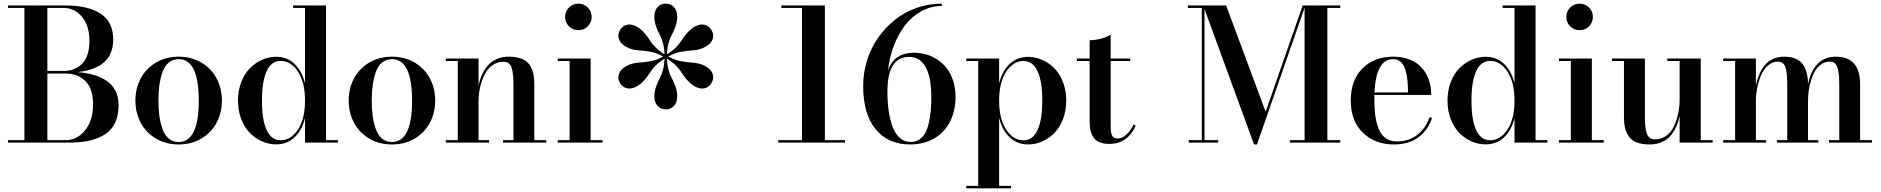

<svg xmlns="http://www.w3.org/2000/svg" viewBox="-20 -780 10286 1050"><path d="M359 0H23.5V-13.5H113.5V-736.5H23.5V-750H339Q462.5 -750 530.8 -704.8Q599 -659.5 599 -565Q599 -483.5 549.5 -439.8Q500 -396 403 -385.5Q452.5 -382 492.2 -370.5Q532 -359 563.2 -338Q594.5 -317 611.5 -283.2Q628.5 -249.5 628.5 -205Q628.5 -98 559.5 -49Q490.5 0 359 0ZM329 -736.5H239V-392H329Q357.5 -392 382 -401Q406.5 -410 426.5 -428.5Q446.5 -447 457.8 -479.5Q469 -512 469 -555Q469 -640 428.2 -688.2Q387.5 -736.5 329 -736.5ZM338.5 -378H239V-13.5H338.5Q402.5 -13.5 445.8 -68Q489 -122.5 489 -210Q489 -295 447.2 -336.5Q405.5 -378 338.5 -378Z M748.8 -110.2Q720.5 -164.5 720.5 -230Q720.5 -295.5 748.8 -349.8Q777 -404 831.5 -437Q886 -470 957 -470Q1028 -470 1082.5 -437Q1137 -404 1165.2 -349.8Q1193.5 -295.5 1193.5 -230Q1193.5 -164.5 1165.2 -110.2Q1137 -56 1082.5 -23Q1028 10 957 10Q886 10 831.5 -23Q777 -56 748.8 -110.2ZM957 -3.5Q1067 -3.5 1067 -230Q1067 -456.5 957 -456.5Q924.5 -456.5 901.8 -436.8Q879 -417 867.5 -382.5Q856 -348 851.2 -311.2Q846.5 -274.5 846.5 -230Q846.5 -185.5 851.2 -148.8Q856 -112 867.5 -77.5Q879 -43 901.8 -23.2Q924.5 -3.5 957 -3.5Z M1828 -13.5V0H1648V-134.5Q1631 -66.5 1590.2 -28.5Q1549.5 9.5 1490.5 9.5Q1450 9.5 1412.5 -7Q1375 -23.5 1345.8 -53.5Q1316.5 -83.5 1299 -129.2Q1281.5 -175 1281.5 -229.5Q1281.5 -284 1299 -330Q1316.5 -376 1345.8 -406Q1375 -436 1412.5 -452.8Q1450 -469.5 1490.5 -469.5Q1549.5 -469.5 1590.2 -431Q1631 -392.5 1648 -324.5V-736.5H1583V-750H1763V-13.5ZM1648 -229.5Q1648 -331 1609 -389Q1570 -447 1515 -447Q1464 -447 1438.2 -390.8Q1412.5 -334.5 1412.5 -229.5Q1412.5 -124.5 1438.2 -68.8Q1464 -13 1515 -13Q1570 -13 1609 -70.8Q1648 -128.5 1648 -229.5Z M1915.2 -110.2Q1887 -164.5 1887 -230Q1887 -295.5 1915.2 -349.8Q1943.5 -404 1998 -437Q2052.5 -470 2123.5 -470Q2194.5 -470 2249 -437Q2303.5 -404 2331.8 -349.8Q2360 -295.5 2360 -230Q2360 -164.5 2331.8 -110.2Q2303.5 -56 2249 -23Q2194.5 10 2123.5 10Q2052.5 10 1998 -23Q1943.5 -56 1915.2 -110.2ZM2123.5 -3.5Q2233.5 -3.5 2233.5 -230Q2233.5 -456.5 2123.5 -456.5Q2091 -456.5 2068.2 -436.8Q2045.5 -417 2034 -382.5Q2022.5 -348 2017.8 -311.2Q2013 -274.5 2013 -230Q2013 -185.5 2017.8 -148.8Q2022.5 -112 2034 -77.5Q2045.5 -43 2068.2 -23.2Q2091 -3.5 2123.5 -3.5Z M2418 -13.5H2483.5V-446.5H2418V-460H2597V-313.5Q2604 -345 2616 -371.2Q2628 -397.5 2647.2 -420.8Q2666.5 -444 2696 -457Q2725.5 -470 2762.5 -470Q2804 -470 2832.2 -459Q2860.5 -448 2875.2 -426.8Q2890 -405.5 2896 -379.8Q2902 -354 2902 -319V-13.5H2967.5V0H2731V-13.5H2788V-308Q2788 -343 2786.2 -365Q2784.5 -387 2779 -406Q2773.5 -425 2762.2 -433.5Q2751 -442 2733.5 -442Q2704 -442 2680.2 -427.8Q2656.5 -413.5 2641.2 -390.8Q2626 -368 2615.8 -338.8Q2605.5 -309.5 2601.2 -280.5Q2597 -251.5 2597 -223.5V-13.5H2654.5V0H2418Z M3091.5 -636Q3070.5 -657 3070.5 -687.5Q3070.5 -718 3091.5 -739Q3112.5 -760 3143 -760Q3173.5 -760 3194.5 -739Q3215.5 -718 3215.5 -687.5Q3215.5 -657 3194.5 -636Q3173.5 -615 3143 -615Q3112.5 -615 3091.5 -636ZM3030 -13.5H3095V-446.5H3030V-460H3210V-13.5H3275V0H3030Z M3683.5 -253Q3683.5 -220.5 3666.2 -201.2Q3649 -182 3621 -182Q3593 -182 3575.8 -201.2Q3558.5 -220.5 3558.5 -253Q3558.5 -264 3559.5 -271Q3562.5 -294.5 3571.8 -317Q3581 -339.5 3589.5 -355Q3598 -370.5 3605.5 -397.8Q3613 -425 3614 -459Q3590.5 -444.5 3573.2 -428.8Q3556 -413 3546 -399.2Q3536 -385.5 3527.2 -372.2Q3518.5 -359 3506.2 -344.5Q3494 -330 3478.5 -318Q3475.5 -315.5 3463 -308Q3434.5 -292 3409.8 -297Q3385 -302 3370.5 -326.5Q3356.5 -350.5 3364.5 -375Q3372.5 -399.5 3400.5 -416Q3410.5 -422 3417 -424.5Q3443.5 -435.5 3473.8 -437.5Q3504 -439.5 3536.8 -445Q3569.5 -450.5 3607 -471Q3569.5 -491.5 3536.8 -497Q3504 -502.5 3473.8 -504.5Q3443.5 -506.5 3417 -517.5Q3410.5 -520 3400.5 -526Q3372.5 -542.5 3364.5 -567Q3356.5 -591.5 3370.5 -615.5Q3385 -639.5 3409.8 -644.8Q3434.5 -650 3463 -634Q3475.5 -626.5 3478.5 -624Q3497 -609.5 3512 -590.5Q3527 -571.5 3536 -556.2Q3545 -541 3565.2 -520.8Q3585.5 -500.5 3614 -483Q3613 -517 3605.5 -544.2Q3598 -571.5 3589.5 -587Q3581 -602.5 3571.8 -624.8Q3562.5 -647 3559.5 -670.5Q3558.5 -677.5 3558.5 -689Q3558.5 -721.5 3575.8 -740.8Q3593 -760 3621 -760Q3649 -760 3666.2 -740.8Q3683.5 -721.5 3683.5 -689Q3683.5 -677.5 3682.5 -670.5Q3679.5 -647 3670.2 -624.8Q3661 -602.5 3652.5 -587Q3644 -571.5 3636.2 -544.2Q3628.5 -517 3627.5 -483Q3656.5 -500.5 3676.5 -520.8Q3696.5 -541 3705.8 -556.2Q3715 -571.5 3730 -590.5Q3745 -609.5 3763.5 -624Q3768 -628 3778.5 -634Q3807.5 -650 3832.2 -644.8Q3857 -639.5 3871 -615.5Q3885.5 -591.5 3877.5 -567Q3869.5 -542.5 3841 -526Q3830 -519.5 3825 -517.5Q3798.5 -506.5 3768.2 -504.5Q3738 -502.5 3705.2 -497Q3672.5 -491.5 3635 -471Q3673 -450.5 3705.2 -445Q3737.5 -439.5 3768 -437.2Q3798.5 -435 3825 -424.5Q3830 -422.5 3841 -416Q3869.5 -399.5 3877.5 -375Q3885.5 -350.5 3871 -326.5Q3857 -302 3832.2 -297Q3807.5 -292 3778.5 -308Q3768 -314.5 3763.5 -318Q3745 -332.5 3730 -351.5Q3715 -370.5 3705.8 -385.8Q3696.5 -401 3676.5 -421Q3656.5 -441 3627.5 -459Q3628.5 -425 3636.2 -397.8Q3644 -370.5 3652.5 -355Q3661 -339.5 3670.2 -317Q3679.5 -294.5 3682.5 -271Q3683.5 -264 3683.5 -253Z M4236 -13.5H4366V-736.5H4253V-750H4491V-13.5H4601V0H4236Z M5205.5 -250Q5205.5 -175 5176.2 -116.2Q5147 -57.5 5090.2 -23.8Q5033.5 10 4957 10Q4837.5 10 4769 -72.8Q4700.5 -155.5 4700.5 -310Q4700.5 -382 4721.8 -450Q4743 -518 4782.2 -573.8Q4821.5 -629.5 4874 -671.5Q4926.5 -713.5 4992.8 -736.8Q5059 -760 5130.5 -760V-747.5Q5071.5 -747.5 5019 -718.8Q4966.5 -690 4929.2 -641.2Q4892 -592.5 4867.8 -528.8Q4843.5 -465 4836.5 -394Q4868 -491.5 4979 -491.5Q5011.5 -491.5 5043.2 -483Q5075 -474.5 5104.5 -455.2Q5134 -436 5156.2 -408.5Q5178.5 -381 5192 -340Q5205.5 -299 5205.5 -250ZM5073 -250Q5073 -357.5 5041.8 -413.2Q5010.5 -469 4952.5 -469Q4838.5 -469 4833.5 -297.5L4833 -280Q4833 -223 4839.8 -175.2Q4846.5 -127.5 4861 -88Q4875.5 -48.5 4900.8 -26Q4926 -3.5 4960 -3.5Q4987.5 -3.5 5008 -17.5Q5028.5 -31.5 5040.5 -54Q5052.5 -76.5 5060 -109.5Q5067.5 -142.5 5070.2 -176Q5073 -209.5 5073 -250Z M5264 236.5H5329.5V-446.5H5264V-460H5444V-324.5Q5461 -392.5 5502 -430.8Q5543 -469 5602 -469Q5642.5 -469 5680 -452.5Q5717.5 -436 5746.8 -406Q5776 -376 5793.5 -330.2Q5811 -284.5 5811 -230Q5811 -175.5 5793.5 -129.5Q5776 -83.5 5746.8 -53.5Q5717.5 -23.5 5680 -6.8Q5642.5 10 5602 10Q5543 10 5502 -28.5Q5461 -67 5444 -135.5V236.5H5509V250H5264ZM5444 -230Q5444 -128.5 5483.2 -70.5Q5522.5 -12.5 5577 -12.5Q5628 -12.5 5654 -68.8Q5680 -125 5680 -230Q5680 -335 5654 -390.8Q5628 -446.5 5577 -446.5Q5522.5 -446.5 5483.2 -388.8Q5444 -331 5444 -230Z M6191 -93Q6171 -46 6134.5 -19.5Q6098 7 6045.5 7Q6013.5 7 5991.5 -2.8Q5969.5 -12.5 5958.5 -30.5Q5947.5 -48.5 5943.2 -68.2Q5939 -88 5939 -113.5V-446.5H5869V-460H5939V-560Q5968 -560 6000.8 -568.5Q6033.5 -577 6054 -590V-460H6161V-446.5H6054V-88.5Q6054 -51.5 6062.8 -37Q6071.5 -22.5 6092.5 -22.5Q6116.5 -22.5 6140.2 -44Q6164 -65.5 6179 -99Z M6481 -13.5H6552.5V-736.5H6476V-750H6685.5L6901.5 -169L7104 -750H7309.5V-736.5H7239V-13.5H7309.5V0H7034V-13.5H7114.5V-738L6854 10H6838L6567 -731V-13.5H6642V0H6481Z M7811.5 -137Q7791 -70 7738.2 -30Q7685.5 10 7603 10Q7499.5 10 7433.2 -54.2Q7367 -118.5 7367 -230Q7367 -342 7431.2 -406Q7495.5 -470 7598.5 -470Q7641.5 -470 7676.5 -458.8Q7711.5 -447.5 7735.5 -428Q7759.5 -408.5 7775.8 -381.8Q7792 -355 7799.5 -324.8Q7807 -294.5 7807 -261H7496V-235Q7496 -185.5 7501.2 -147.2Q7506.5 -109 7519.5 -75.8Q7532.5 -42.5 7557.5 -24.5Q7582.5 -6.5 7618 -6.5Q7684 -6.5 7730.5 -42.2Q7777 -78 7796.5 -137ZM7598.5 -456.5Q7505.5 -456.5 7496.5 -274.5H7680Q7680 -309.5 7677.5 -336.2Q7675 -363 7667.2 -393Q7659.5 -423 7642 -439.8Q7624.5 -456.5 7598.5 -456.5Z M8442.5 -13.5V0H8262.5V-134.5Q8245.5 -66.5 8204.8 -28.5Q8164 9.5 8105 9.5Q8064.5 9.5 8027 -7Q7989.5 -23.5 7960.2 -53.5Q7931 -83.5 7913.5 -129.2Q7896 -175 7896 -229.5Q7896 -284 7913.5 -330Q7931 -376 7960.2 -406Q7989.5 -436 8027 -452.8Q8064.5 -469.5 8105 -469.5Q8164 -469.5 8204.8 -431Q8245.5 -392.5 8262.5 -324.5V-736.5H8197.5V-750H8377.5V-13.5ZM8262.5 -229.5Q8262.5 -331 8223.5 -389Q8184.5 -447 8129.5 -447Q8078.5 -447 8052.8 -390.8Q8027 -334.5 8027 -229.5Q8027 -124.5 8052.8 -68.8Q8078.5 -13 8129.5 -13Q8184.5 -13 8223.5 -70.8Q8262.5 -128.5 8262.5 -229.5Z M8567 -636Q8546 -657 8546 -687.5Q8546 -718 8567 -739Q8588 -760 8618.5 -760Q8649 -760 8670 -739Q8691 -718 8691 -687.5Q8691 -657 8670 -636Q8649 -615 8618.5 -615Q8588 -615 8567 -636ZM8505.5 -13.5H8570.5V-446.5H8505.5V-460H8685.5V-13.5H8750.5V0H8505.5Z M8975.5 -460V-152Q8975.5 -117 8977.2 -95Q8979 -73 8984.8 -54Q8990.5 -35 9001.5 -26.5Q9012.5 -18 9030.5 -18Q9067 -18 9094.5 -39.2Q9122 -60.5 9136.8 -94.5Q9151.5 -128.5 9158.5 -164.2Q9165.5 -200 9165.5 -236.5V-446.5H9098V-460H9281V-13.5H9346V0H9165.5V-145.5Q9159 -114 9147.2 -87.8Q9135.5 -61.5 9116.8 -38.8Q9098 -16 9068.5 -3Q9039 10 9001.5 10Q8959.5 10 8931.2 -1Q8903 -12 8888 -33.2Q8873 -54.5 8867 -80.2Q8861 -106 8861 -141V-446.5H8795.5V-460Z M9403.5 -13.5H9469V-446.5H9403.5V-460H9582.5V-311.5Q9589 -343.5 9600 -370.2Q9611 -397 9628.8 -420.2Q9646.5 -443.5 9674.2 -456.8Q9702 -470 9737 -470Q9808 -470 9837.8 -430Q9867.5 -390 9867.5 -319V-318.5Q9899 -470 10019.5 -470Q10152.5 -470 10152.5 -319V-13.5H10217.5V0H9982.5V-13.5H10038.5V-310Q10038.5 -344.5 10036.8 -366.8Q10035 -389 10029.5 -407.5Q10024 -426 10013.5 -434.5Q10003 -443 9986.5 -443Q9961 -443 9940.2 -428.8Q9919.5 -414.5 9906.2 -392Q9893 -369.5 9884 -340.2Q9875 -311 9871.2 -282.2Q9867.5 -253.5 9867.5 -225.5V-13.5H9924V0H9697.5V-13.5H9754V-310Q9754 -338 9753 -356.5Q9752 -375 9749 -392.8Q9746 -410.5 9740.8 -420.8Q9735.5 -431 9726.2 -437Q9717 -443 9704 -443Q9673 -443 9648.5 -421.8Q9624 -400.5 9610.2 -367Q9596.5 -333.5 9589.5 -297.2Q9582.5 -261 9582.5 -225.5V-13.5H9638.5V0H9403.5Z"/></svg>

Font: Bodoni* 16pt Medium
Style: Regular
Weight: 500
Version: Version 2.3